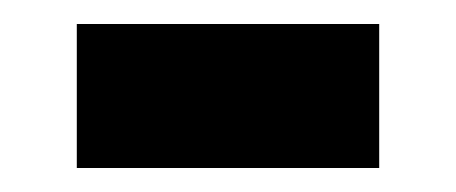

<svg xmlns="http://www.w3.org/2000/svg" viewBox="-20 -334 380 160"><path d="M44 -194V-314H296V-194Z"/></svg>

Font: Source Sans 3 Black
Style: Regular
Weight: 900
Designer: Paul D. Hunt
Foundry: Adobe
Version: Version 3.046;hotconv 1.0.118;makeotfexe 2.5.65603